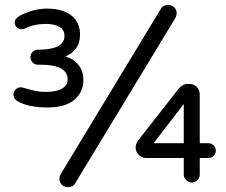

<svg xmlns="http://www.w3.org/2000/svg" viewBox="-20 -728 910 772"><path d="M218.8 -9.8Q218.8 -15.6 223.6 -27.3L627.9 -694.3Q636.7 -708 656.2 -708Q670.9 -708 680.7 -698.2Q690.4 -688.5 690.4 -673.8Q690.4 -668 685.5 -656.2L281.2 10.7Q272.5 24.4 252.9 24.4Q238.3 24.4 228.5 14.6Q218.8 4.9 218.8 -9.8ZM51.8 -320.3Q43.9 -324.2 39.1 -331.5Q34.2 -338.9 34.2 -347.7Q34.2 -359.4 43 -368.2Q51.8 -377 63.5 -377L70.3 -376L74.2 -375Q104.5 -366.2 122.6 -362.3Q140.6 -358.4 163.1 -358.4Q206.1 -358.4 229 -371.6Q252 -384.8 252 -408.2Q252 -467.8 143.6 -467.8H132.8Q120.1 -467.8 111.3 -476.6Q102.5 -485.4 102.5 -498Q102.5 -510.7 111.3 -519.5Q120.1 -528.3 132.8 -528.3H137.7Q185.5 -528.3 212.4 -542Q239.3 -555.7 239.3 -584Q239.3 -608.4 218.8 -620.1Q198.2 -631.8 164.1 -631.8Q117.2 -631.8 80.1 -613.3Q74.2 -610.4 67.4 -610.4Q55.7 -610.4 47.4 -618.2Q39.1 -626 39.1 -637.7Q39.1 -653.3 58.6 -664.1Q114.3 -693.4 168 -693.4Q231.4 -693.4 266.6 -666Q301.8 -638.7 301.8 -588.9Q301.8 -555.7 285.6 -533.7Q269.5 -511.7 243.2 -501Q278.3 -490.2 296.9 -465.3Q315.4 -440.4 315.4 -406.2Q315.4 -357.4 278.8 -326.7Q242.2 -295.9 171.9 -295.9Q94.7 -295.9 51.8 -320.3ZM718.8 -26.4V-92.8H567.4Q550.8 -92.8 538.1 -105.5Q525.4 -118.2 525.4 -134.8Q525.4 -150.4 536.1 -164.1L697.3 -370.1Q714.8 -390.6 733.4 -390.6H741.2Q758.8 -390.6 771 -378.4Q783.2 -366.2 783.2 -348.6V-152.3H817.4Q830.1 -152.3 838.9 -143.6Q847.7 -134.8 847.7 -122.1Q847.7 -109.4 838.9 -101.1Q830.1 -92.8 817.4 -92.8H783.2V-26.4Q783.2 -13.7 773.9 -3.9Q764.6 5.9 751 5.9Q738.3 5.9 728.5 -3.9Q718.8 -13.7 718.8 -26.4ZM718.8 -309.6 597.7 -152.3H718.8Z"/></svg>

Font: FakePearl
Style: Regular
Weight: 400
Version: Version 1.2